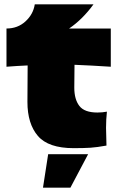

<svg xmlns="http://www.w3.org/2000/svg" viewBox="-20 -676 553 889"><path d="M493 -367Q401 -373 325 -376L324 -270Q324 -216 347.5 -185.5Q371 -155 431 -155Q454 -155 475 -159Q471 -122 471 -84Q471 -66 473 -2Q429 6 399 8Q369 10 321 10Q204 10 155.5 -46.5Q107 -103 107 -204L108 -373Q61 -371 10 -367V-544Q62 -544 98 -577Q134 -610 141 -656H413Q362 -586 300 -544H493ZM306 193H179L203 38H388Z"/></svg>

Font: Dela Gothic One
Style: Regular
Weight: 400
Designer: aratakana
Foundry: aratakana
Version: Version 1.004